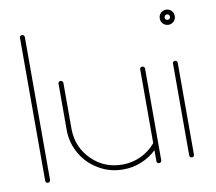

<svg xmlns="http://www.w3.org/2000/svg" viewBox="-65 -609 770 684"><g transform="rotate(-10 320.5 -267.0)"><path d="M55.2 -534.2C52.7 -534.2 50.8 -533.2 49.3 -531.7C47.4 -529.8 46.9 -527.8 46.9 -525.4V-8.8C46.9 -6.3 47.4 -4.4 49.3 -2.4C51.3 -0.5 53.2 0 55.7 0C58.1 0 60.1 -0.5 62 -2.4C63.5 -4.4 64.5 -6.3 64.5 -8.8V-525.4C64.5 -527.8 63.5 -529.8 62 -531.7C60.1 -533.2 58.1 -534.2 55.7 -534.2Z M162.1 -349.6C159.7 -349.6 157.7 -348.6 156.2 -347.2C154.3 -345.2 153.8 -343.3 153.8 -340.8V-171.4V-170.9C154.3 -139.6 162.6 -111.3 178.2 -85C193.8 -58.6 214.8 -38.1 241.7 -22.9C268.1 -7.3 297.4 0 328.6 0C351.1 0 373 -3.9 394 -12.7C414.6 -21 433.1 -32.7 449.2 -48.3V-8.8C449.2 -6.3 449.7 -4.4 451.7 -2.4C453.1 -0.5 455.1 0 457.5 0C460 0 461.9 -0.5 463.9 -2.4C465.8 -4.4 466.8 -6.3 466.8 -8.8V-69.8V-70.3V-71.3V-340.8C466.8 -343.3 465.8 -345.2 463.9 -346.7C461.9 -348.6 460 -349.1 457.5 -349.1C455.1 -349.1 453.1 -348.6 451.7 -346.7C449.7 -345.2 449.2 -343.3 449.2 -340.8V-73.7C434.6 -56.2 416.5 -42 395.5 -32.2C374.5 -22.5 352.1 -17.6 328.6 -17.6C285.6 -17.6 248.5 -32.2 218.3 -62C188 -91.8 172.4 -128.4 171.4 -171.4V-340.8C171.4 -343.3 170.4 -345.2 168.5 -346.7C166.5 -348.6 164.6 -349.6 162.1 -349.6Z M576.7 -534.2C568.8 -534.2 562.5 -531.2 557.1 -526.4C551.8 -521 549.3 -514.6 549.3 -506.8C549.3 -499 551.8 -492.7 557.1 -487.3C562.5 -482.4 568.8 -479.5 576.7 -479.5C584 -479.5 590.3 -482.4 595.7 -487.3C600.6 -492.7 603.5 -499 603.5 -506.8C603.5 -514.6 600.6 -521 595.7 -526.4C590.3 -531.2 584 -534.2 576.7 -534.2ZM576.7 -517.1C579.6 -517.1 581.5 -516.1 583.5 -514.2C585.4 -512.2 586.4 -509.8 586.4 -506.8C586.4 -503.9 585.4 -502 583.5 -500C581.5 -498 579.6 -497.6 576.7 -497.6C573.7 -497.6 571.8 -498 569.8 -500C567.9 -502 566.9 -503.9 566.9 -506.8C566.9 -509.8 567.9 -512.2 569.8 -514.2C571.8 -516.1 573.7 -517.1 576.7 -517.1ZM576.2 -349.1C573.7 -349.1 571.8 -348.6 570.3 -346.7C568.4 -345.2 567.9 -343.3 567.9 -340.3V-8.3C567.9 -6.3 568.4 -4.4 570.3 -2.4C572.3 -0.5 574.2 0 576.7 0C578.6 0 580.6 -0.5 582.5 -2C584 -3.9 585 -5.9 585 -8.3V-340.3C585 -343.3 584 -345.2 582.5 -346.7C580.6 -348.6 578.6 -349.1 576.7 -349.1Z"/></g></svg>

Font: Mill
Style: Thin
Weight: 100
Version: Version 001.000